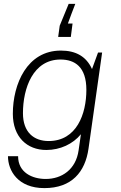

<svg xmlns="http://www.w3.org/2000/svg" viewBox="-20 -781 623 987"><path d="M367 -761H333L287 -649L279 -591H344L353 -660H329C329 -660 366 -761 367 -761ZM73 22H21C21 96 72 186 208 186C349 186 418 103 435 -17L505 -511H484L453 -426C424 -490 371 -521 293 -521C119 -521 46 -349 46 -196C46 -77 119 -10 218 -10C290 -10 355 -41 396 -91L384 -8C370 91 297 139 215 139C146 139 73 106 73 22ZM230 -56C154 -56 98 -101 98 -199C98 -328 150 -475 291 -475C365 -475 424 -437 424 -319C424 -195 374 -56 230 -56Z"/></svg>

Font: Chivo Light
Style: Italic
Weight: 300
Italic angle: -8°
Designer: Hector Gatti
Foundry: Omnibus-Type
Version: Version 1.003;PS 001.003;hotconv 1.0.70;makeotf.lib2.5.58329